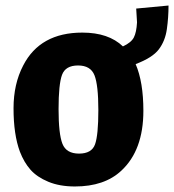

<svg xmlns="http://www.w3.org/2000/svg" viewBox="-20 -663 630 695"><path d="M476 -582 473 -632 590 -643Q590 -600 584 -557.5Q578 -515 555 -484.5Q532 -454 471 -431Q499 -366 499 -262Q499 -119 419 -45Q358 12 251 12Q196 12 155 -5Q114 -22 90.5 -48.5Q67 -75 52 -114Q29 -176 29 -271Q29 -359 64 -426Q125 -545 278 -545Q373 -545 425 -495Q455 -509 464.5 -527.5Q474 -546 476 -582ZM206 -142.5Q220 -107 266 -107Q312 -107 324 -140.5Q336 -174 336 -264.5Q336 -355 322 -390.5Q308 -426 262.5 -426Q217 -426 204.5 -392Q192 -358 192 -268Q192 -178 206 -142.5Z"/></svg>

Font: Magra
Style: Bold
Weight: 600
Designer: Viviana Monsalve
Foundry: Viviana Monsalve
Version: Version 1.001